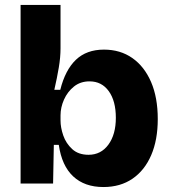

<svg xmlns="http://www.w3.org/2000/svg" viewBox="-20 -740 690 774"><path d="M397 14Q321 14 275 -29Q229 -72 217 -156H197L194 0H63V-720H224V-545Q224 -509 217 -467.5Q210 -426 199 -378H223Q243 -458 286 -499Q329 -540 399 -540Q465 -540 513.5 -506Q562 -472 589 -409.5Q616 -347 616 -260Q616 -176 589.5 -114.5Q563 -53 514 -19.5Q465 14 397 14ZM337 -116Q387 -116 417 -157Q447 -198 447 -265Q447 -333 418.5 -372.5Q390 -412 341 -412Q304 -412 278 -391Q252 -370 238 -338.5Q224 -307 224 -275V-254Q224 -226 235 -194Q246 -162 271 -139Q296 -116 337 -116Z"/></svg>

Font: Bricolage Grotesque 10pt ExtraBold
Style: Regular
Weight: 800
Designer: Mathieu Triay
Foundry: Atelier Triay
Version: Version 1.000; ttfautohint (v1.8.4.7-5d5b);gftools[0.9.32]